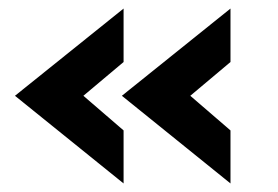

<svg xmlns="http://www.w3.org/2000/svg" viewBox="-20 -468 649 449"><path d="M15 -244 269 -448V-323L175 -244L269 -163V-39ZM265 -244 519 -448V-323L425 -244L519 -163V-39Z"/></svg>

Font: Reem Kufi
Style: Bold
Weight: 700
Designer: Khaled Hosny
Version: Version 1.001